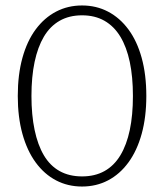

<svg xmlns="http://www.w3.org/2000/svg" viewBox="-20 -671 600 702"><path d="M280 11Q228 11 185 -11.5Q142 -34 110.5 -77Q79 -120 62 -181.5Q45 -243 45 -320Q45 -398 62 -459.5Q79 -521 110.5 -563.5Q142 -606 185 -628.5Q228 -651 280 -651Q332 -651 375 -628.5Q418 -606 449.5 -563.5Q481 -521 498 -459.5Q515 -398 515 -320Q515 -243 498 -181.5Q481 -120 449.5 -77Q418 -34 375 -11.5Q332 11 280 11ZM280 -26Q327 -26 362 -45.5Q397 -65 420 -103Q443 -141 454.5 -195.5Q466 -250 466 -320Q466 -390 454.5 -444.5Q443 -499 420 -537Q397 -575 362 -595Q327 -615 280 -615Q233 -615 198 -595Q163 -575 140.5 -537Q118 -499 106.5 -444.5Q95 -390 95 -320Q95 -251 106.5 -196Q118 -141 140.5 -103Q163 -65 198 -45.5Q233 -26 280 -26Z"/></svg>

Font: Roboto Serif Thin
Style: Regular
Weight: 250
Designer: Greg Gazdowicz
Foundry: Commercial Type
Version: Version 1.004